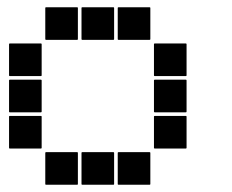

<svg xmlns="http://www.w3.org/2000/svg" viewBox="-20 -515 640 530"><path d="M307 -495H393Q395 -495 395 -493V-407Q395 -405 393 -405H307Q305 -405 305 -407V-493Q305 -495 307 -495ZM207 -495H293Q295 -495 295 -493V-407Q295 -405 293 -405H207Q205 -405 205 -407V-493Q205 -495 207 -495ZM107 -495H193Q195 -495 195 -493V-407Q195 -405 193 -405H107Q105 -405 105 -407V-493Q105 -495 107 -495ZM407 -395H493Q495 -395 495 -393V-307Q495 -305 493 -305H407Q405 -305 405 -307V-393Q405 -395 407 -395ZM7 -395H93Q95 -395 95 -393V-307Q95 -305 93 -305H7Q5 -305 5 -307V-393Q5 -395 7 -395ZM407 -295H493Q495 -295 495 -293V-207Q495 -205 493 -205H407Q405 -205 405 -207V-293Q405 -295 407 -295ZM7 -295H93Q95 -295 95 -293V-207Q95 -205 93 -205H7Q5 -205 5 -207V-293Q5 -295 7 -295ZM407 -195H493Q495 -195 495 -193V-107Q495 -105 493 -105H407Q405 -105 405 -107V-193Q405 -195 407 -195ZM7 -195H93Q95 -195 95 -193V-107Q95 -105 93 -105H7Q5 -105 5 -107V-193Q5 -195 7 -195ZM307 -95H393Q395 -95 395 -93V-7Q395 -5 393 -5H307Q305 -5 305 -7V-93Q305 -95 307 -95ZM207 -95H293Q295 -95 295 -93V-7Q295 -5 293 -5H207Q205 -5 205 -7V-93Q205 -95 207 -95ZM107 -95H193Q195 -95 195 -93V-7Q195 -5 193 -5H107Q105 -5 105 -7V-93Q105 -95 107 -95Z"/></svg>

Font: Pixel Panel Black
Style: Regular
Weight: 900
Monospace: yes
Designer: Óliver Lalan
Foundry: Óliver Lalan
Version: Version 1.000; ttfautohint (v1.8.4.7-5d5b-dirty);gftools[0.9